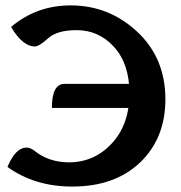

<svg xmlns="http://www.w3.org/2000/svg" viewBox="-20 -685 672 712"><path d="M482.9 -284.7H172.4Q172.4 -374 219.2 -374H529.3Q529.3 -284.7 482.9 -284.7ZM248 6.8Q108.4 6.8 7.8 -65.9Q37.1 -137.7 79.1 -137.7Q92.8 -137.7 108.9 -125Q162.1 -83 235.8 -83Q329.6 -83 394.8 -153.3Q460 -223.6 460 -338.9Q460 -447.8 403.3 -510.5Q346.7 -573.2 264.2 -573.2Q191.9 -573.2 158.4 -543Q125 -512.7 109.4 -512.7Q64 -512.7 21 -585Q115.2 -665 242.2 -665Q383.8 -665 488.5 -567.6Q593.3 -470.2 593.3 -316.9Q593.3 -172.4 499.8 -82.8Q406.2 6.8 248 6.8Z"/></svg>

Font: ALMAS
Style: Bold
Weight: 700
Designer: ALMAS Font/ by Husham Jawad Kadhim, derived from the Bainsely font by/ Paul James MIller
Foundry: High-Logic / Made with FontCreator
Version: Version 1.411;September 19, 2021;FontCreator 14.0.0.2814 32-